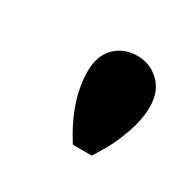

<svg xmlns="http://www.w3.org/2000/svg" viewBox="-56 -812 287 281"><g transform="rotate(30 88.0 -671.0)"><path d="M161 -695Q161 -673 151.5 -647Q142 -621 132 -606L123 -591H91Q56 -646 56 -695Q56 -722 71 -736.5Q86 -751 108 -751Q130 -751 145.5 -736Q161 -721 161 -695Z"/></g></svg>

Font: Oakes Grotesk Medium
Style: Italic
Weight: 500
Italic angle: -8°
Designer: Samuel Oakes
Foundry: Samuel Oakes
Version: Version 1.000;PS 001.000;hotconv 1.0.88;makeotf.lib2.5.64775